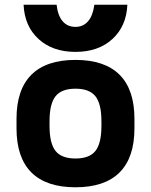

<svg xmlns="http://www.w3.org/2000/svg" viewBox="-20 -784 640 814"><path d="M300 10Q176 10 113 -53Q50 -116 50 -240V-280Q50 -404 113 -467Q176 -530 300 -530Q424 -530 487 -467Q550 -404 550 -280V-240Q550 -116 487 -53Q424 10 300 10ZM300 -112Q359 -112 384.5 -144Q410 -176 410 -250V-270Q410 -344 384.5 -376Q359 -408 300 -408Q241 -408 215.5 -376Q190 -344 190 -270V-250Q190 -176 215.5 -144Q241 -112 300 -112ZM300 -564Q203 -564 143.5 -618.5Q84 -673 80 -764H220Q225 -718 245.5 -694Q266 -670 300 -670Q333 -670 353.5 -694Q374 -718 380 -764H520Q516 -673 456.5 -618.5Q397 -564 300 -564Z"/></svg>

Font: M PLUS Code Latin Expanded
Style: Bold
Weight: 700
Width: 7
Designer: Coji Morishita
Foundry: UNDERFOREST DESIGN
Version: Version 1.002; ttfautohint (v1.8.3)